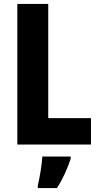

<svg xmlns="http://www.w3.org/2000/svg" viewBox="-20 -734 502 975"><path d="M68 0H442V-134H225V-714H68ZM339 72V61H195C193 101 181 171 172 208V221H269C300 174 322 123 339 72Z"/></svg>

Font: Noto Sans Georgian Condensed ExtraBold
Style: Regular
Weight: 800
Width: 3
Designer: Monotype Design Team, Akaki Razmadze
Foundry: Google LLC
Version: Version 2.005